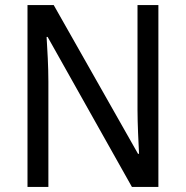

<svg xmlns="http://www.w3.org/2000/svg" viewBox="-20 -734 730 754"><path d="M602 0V-714H520V-302C520 -247 524 -172 526 -130H522L191 -714H88V0H170V-413C170 -475 166 -539 163 -589H167L498 0Z"/></svg>

Font: Noto Sans Sinhala SemiCondensed
Style: Regular
Weight: 400
Width: 4
Designer: Jelle Bosma - Monotype Design Team
Foundry: Monotype Imaging Inc.
Version: Version 2.006